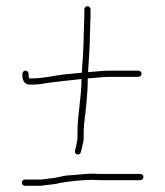

<svg xmlns="http://www.w3.org/2000/svg" viewBox="-20 -610 531 617"><path d="M60 -13H108C113.3 -13 119 -13.7 125 -15C138.9 -16.7 159.1 -17.7 172 -22C205.5 -27.6 241.1 -32 280 -32C290 -31.3 299.3 -31 308 -31H431C436.5 -31 441 -35.8 441 -41.5C441 -47.2 436.6 -51 431 -51H308C299.3 -51 290.3 -51.3 281 -52C262.3 -52 236.7 -49.3 222 -48L194 -46C178.2 -43.6 161 -38.5 145 -37C129 -35.9 121.7 -33 108 -33H60C54.7 -33 50 -28.3 50 -23C50 -17.7 54.7 -13 60 -13ZM251 -580V-565C251 -555.7 250.7 -545.7 250 -535C250 -523.7 249.7 -512 249 -500C249 -488 248.7 -475.3 248 -462L246 -420C244.7 -406 243.7 -391.3 243 -376H239C227.7 -374.7 214.3 -373.3 199 -372C154.9 -368.3 123 -358 79 -358H74C72.7 -361.3 72 -364.3 72 -367V-373C72 -378.3 67.3 -383 62 -383C56.7 -383 52 -378.3 52 -373V-367C52 -349.5 60.4 -337 79 -338C97.8 -338 112.2 -339.4 129 -343C161.2 -347.6 205.9 -351.9 241 -356H242C242 -298.6 229 -242.3 229 -186V-170C229 -157.3 226.2 -151 224 -138L221 -126C219.7 -119.3 222.2 -115.3 228.5 -114C234.8 -112.7 238.7 -115.3 240 -122L243 -134C246.4 -147.5 249 -156.6 249 -170V-186C249 -191.3 249.3 -199 250 -209C255.7 -257.2 262 -305.7 262 -358C266 -358.7 270 -359 274 -359C295.8 -360.2 309.6 -363 332 -363H425C430.3 -363 435 -367.7 435 -373C435 -378.3 430.3 -383 425 -383H332C311.7 -383 294.4 -380.3 273 -379C269.7 -379 266.3 -378.7 263 -378C264.9 -417.4 269 -458.7 269 -500C269.7 -512 270 -523.3 270 -534C270.7 -544.7 271 -555 271 -565V-580C271 -585.3 266.3 -590 261 -590C255.7 -590 251 -585.3 251 -580Z"/></svg>

Font: HoneyBee
Style: UltLit
Weight: 100
Foundry: Cannot Into Space Fonts
Version: Version 0.89